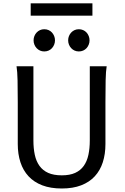

<svg xmlns="http://www.w3.org/2000/svg" viewBox="-20 -1106 743 1139"><path d="M612.8 -712.9Q607.9 -683.6 606.7 -630.1Q605.5 -576.7 605.5 -500.5V-251.5Q605.5 -191.9 589.8 -143.3Q574.2 -94.7 542.2 -60.1Q510.3 -25.4 461.4 -6.6Q412.6 12.2 346.7 12.2Q279.8 12.2 230.7 -6.6Q181.6 -25.4 149.4 -60.1Q117.2 -94.7 101.3 -143.3Q85.4 -191.9 85.4 -251.5V-500.5Q85.4 -572.8 84.2 -628.2Q83 -683.6 78.1 -712.9H178.2V-273.4Q178.2 -225.6 186.5 -187.3Q194.8 -148.9 214.4 -121.8Q233.9 -94.7 266.1 -80.3Q298.3 -65.9 346.7 -65.9Q394 -65.9 425.8 -80.3Q457.5 -94.7 476.8 -121.8Q496.1 -148.9 504.4 -187.3Q512.7 -225.6 512.7 -273.4V-712.9ZM179.2 -866.7Q179.2 -880.4 184.1 -892.3Q189 -904.3 197.5 -913.3Q206.1 -922.4 217.5 -927.5Q229 -932.6 242.7 -932.6Q256.3 -932.6 268.1 -927.5Q279.8 -922.4 288.1 -913.3Q296.4 -904.3 301.3 -892.3Q306.2 -880.4 306.2 -866.7Q306.2 -853 301.3 -841.1Q296.4 -829.1 288.1 -820.1Q279.8 -811 268.1 -805.9Q256.3 -800.8 242.7 -800.8Q229 -800.8 217.5 -805.9Q206.1 -811 197.5 -820.1Q189 -829.1 184.1 -841.1Q179.2 -853 179.2 -866.7ZM384.3 -866.7Q384.3 -880.4 389.2 -892.3Q394 -904.3 402.6 -913.3Q411.1 -922.4 422.6 -927.5Q434.1 -932.6 447.8 -932.6Q461.4 -932.6 473.1 -927.5Q484.9 -922.4 493.2 -913.3Q501.5 -904.3 506.3 -892.3Q511.2 -880.4 511.2 -866.7Q511.2 -853 506.3 -841.1Q501.5 -829.1 493.2 -820.1Q484.9 -811 473.1 -805.9Q461.4 -800.8 447.8 -800.8Q434.1 -800.8 422.6 -805.9Q411.1 -811 402.6 -820.1Q394 -829.1 389.2 -841.1Q384.3 -853 384.3 -866.7ZM162.1 -1086.4H528.3V-1013.2H162.1Z"/></svg>

Font: Andika Phon
Style: Regular
Weight: 400
Designer: Victor Gaultney, Annie Olsen, Julie Remington, Don Collingsworth, Eric Hays, Becca Hirsbrunner
Foundry: SIL International
Version: Version 5.000